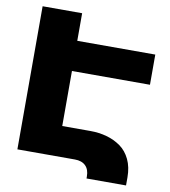

<svg xmlns="http://www.w3.org/2000/svg" viewBox="-91 -835 888 1000"><g transform="rotate(10 353.0 -335.0)"><path d="M674.8 -451.2H262.2V-160.2H410.2Q457 -160.2 497.6 -148.9Q538.1 -137.7 571.3 -114.3Q604.5 -90.8 623.8 -50.3Q643.1 -9.8 643.1 43.9V86.9H434.1V76.2Q434.1 39.6 414.1 19.8Q394 0 356.9 0H53.2V-756.8H262.2V-610.8H674.8Z"/></g></svg>

Font: Montserrat arm ExtraBold
Style: Regular
Weight: 800
Designer: Julieta Ulanovsky
Foundry: Julieta Ulanovsky
Version: Version 6.000;PS 006.000;hotconv 1.0.88;makeotf.lib2.5.64775